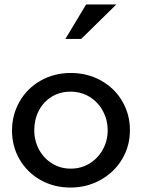

<svg xmlns="http://www.w3.org/2000/svg" viewBox="-20 -832 638 863"><path d="M564 -247Q564 -318 529.5 -377Q495 -436 434 -470Q373 -504 298 -504Q223 -504 162.5 -469.5Q102 -435 68 -375.5Q34 -316 34 -245Q34 -174 68 -115.5Q102 -57 162 -23Q222 11 297 11Q370 11 431.5 -23Q493 -57 528.5 -116Q564 -175 564 -247ZM464 -246Q464 -200 442.5 -160.5Q421 -121 383 -97.5Q345 -74 298 -74Q252 -74 214.5 -97Q177 -120 155.5 -159.5Q134 -199 134 -247Q134 -295 154.5 -334.5Q175 -374 212 -397Q249 -420 297 -420Q345 -420 383 -396.5Q421 -373 442.5 -333Q464 -293 464 -246ZM274 -657H345L503 -812H367Z"/></svg>

Font: Geom
Style: Regular
Weight: 400
Version: Version 1.102